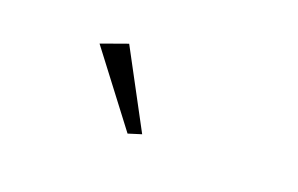

<svg xmlns="http://www.w3.org/2000/svg" viewBox="-40 -781 667 430"><g transform="rotate(20 293.0 -566.0)"><path d="M277.3 -470.7 149.4 -638.7 211.9 -661.1 308.6 -480.5Z"/></g></svg>

Font: Crimson Pro ExtraLight
Style: Regular
Weight: 250
Designer: Jacques Le Bailly
Foundry: Baron von Fonthausen
Version: Version 1.003